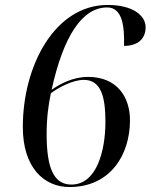

<svg xmlns="http://www.w3.org/2000/svg" viewBox="-20 -744 607 774"><path d="M260 10C425 10 504 -120 504 -259C504 -354 451 -434 335 -434C271 -434 218 -403 188 -382C236 -600 312 -714 412 -714C474 -714 482 -637 480 -559C535 -559 567 -587 567 -634C567 -682 515 -724 414 -724C202 -724 72 -481 72 -232C72 -70 156 10 260 10ZM268 0C196 0 168 -68 168 -203C168 -269 175 -320 185 -368C218 -393 275 -422 318 -422C388 -422 405 -352 405 -253C405 -139 371 0 268 0Z"/></svg>

Font: Noto Serif Display
Style: Italic
Weight: 400
Italic angle: -12°
Designer: Monotype Design Team
Foundry: Monotype Imaging Inc.
Version: Version 2.009